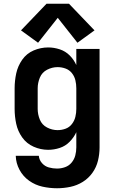

<svg xmlns="http://www.w3.org/2000/svg" viewBox="-20 -791 616 1024"><path d="M284 213Q320 213 355.5 205.5Q391 198 421.5 179Q452 160 473 130.5Q494 101 502.5 66Q511 31 511 -5V-530H387V-444Q374 -473 351.5 -495.5Q329 -518 298.5 -528Q268 -538 237 -538Q197 -538 159.5 -522Q122 -506 98.5 -472.5Q75 -439 66.5 -399.5Q58 -360 58 -320V-210Q58 -170 66.5 -130.5Q75 -91 98.5 -58Q122 -25 159.5 -8.5Q197 8 237 8Q268 8 298.5 -2Q329 -12 351.5 -35Q374 -58 387 -86V-5Q387 17 381.5 38Q376 59 362 76Q348 93 327 100.5Q306 108 284 108Q262 108 240.5 102Q219 96 204 79Q189 62 187 40H64Q65 79 84 114.5Q103 150 135.5 173Q168 196 206.5 204.5Q245 213 284 213ZM287 -97Q258 -97 231 -111Q204 -125 192.5 -153Q181 -181 181 -210V-320Q181 -349 192.5 -377Q204 -405 231 -419Q258 -433 287 -433Q309 -433 329.5 -425.5Q350 -418 363.5 -401Q377 -384 382 -363Q387 -342 387 -320V-210Q387 -189 382 -168Q377 -147 363.5 -129.5Q350 -112 329.5 -104.5Q309 -97 287 -97ZM183 -563 288 -696 393 -563 484 -629 348 -771H228L92 -629Z"/></svg>

Font: Iosevka Sparkle
Style: Bold
Weight: 700
Designer: Belleve Invis
Foundry: Belleve Invis
Version: Version 4.5.0; ttfautohint (v1.8.3)